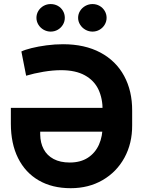

<svg xmlns="http://www.w3.org/2000/svg" viewBox="-20 -940 722 969"><path d="M647 -381.3V-308.2Q647.6 -216.6 608.1 -144.2Q568.5 -71.9 498 -31.1Q427.4 9.8 336.9 9.8Q243.3 9.8 175.5 -29.6Q107.7 -68.9 71.3 -141.9Q34.8 -214.8 34.8 -315.9V-395.7H538.7V-275.4H182.9V-261.3Q183.5 -218.9 200.4 -187.1Q217.3 -155.3 250.6 -137.5Q283.9 -119.8 332 -119.8Q386.3 -119.8 423.4 -143.9Q460.6 -168 479.6 -210.4Q498.5 -252.9 497.9 -308.2V-381.3Q498.5 -442.1 476.9 -488.1Q455.2 -534 408.2 -559.9Q361.3 -585.8 288.4 -585.8Q247.2 -585.8 199.1 -577.8Q151.1 -569.7 111.9 -557.9L87.9 -680.2Q106 -689 139.4 -697.3Q172.7 -705.6 214.6 -711.2Q256.5 -716.8 298.1 -716.8Q407.7 -716.8 486.6 -674.8Q565.5 -632.7 606.5 -556.7Q647.6 -480.7 647 -381.3ZM163.9 -850Q163.9 -869 173.6 -885Q183.4 -901 199.9 -910.3Q216.5 -919.5 235.6 -919.5Q255.5 -919.5 271.8 -910.5Q288.1 -901.4 297.6 -885.4Q307.1 -869.4 307.1 -850Q307.1 -831.5 297.6 -815.5Q288.1 -799.5 271.8 -790Q255.5 -780.5 235.6 -780.5Q216.9 -780.5 200.1 -790Q183.4 -799.5 173.6 -815.7Q163.9 -831.9 163.9 -850ZM374.2 -850Q374.2 -869 384.2 -885Q394.2 -901 411 -910.3Q427.8 -919.5 446.8 -919.5Q466.3 -919.5 482.6 -910.3Q498.9 -901 508.4 -885Q518 -869 518 -850Q518 -831.5 508.4 -815.5Q498.9 -799.5 482.6 -790Q466.3 -780.5 446.8 -780.5Q427.8 -780.5 411 -790Q394.2 -799.5 384.2 -815.7Q374.2 -831.9 374.2 -850Z"/></svg>

Font: Pretendard GOV Variable
Style: Regular
Weight: 400
Designer: Base glyphs from Inter by Rasmus Andersson; Hangul glyphs from Noto Sans CJK(Source Han Sans) by Jang Soo-young and Kang
Foundry: Kil Hyung-jin
Version: Version 1.307;Glyphs 3.2 (3192)